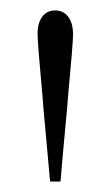

<svg xmlns="http://www.w3.org/2000/svg" viewBox="-20 -730 212 368"><path d="M61 -551Q52 -648 52 -665Q52 -686 61 -698Q70 -710 86 -710Q102 -710 111 -697.5Q120 -685 120 -664Q120 -647 111 -552Q109 -525 105 -483.5Q101 -442 96 -382H76Q71 -440 67 -481.5Q63 -523 61 -551Z"/></svg>

Font: Fahkwang Light
Style: Regular
Weight: 300
Version: Version 1.000; ttfautohint (v1.6)